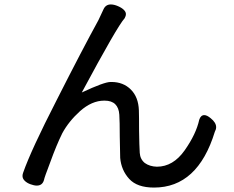

<svg xmlns="http://www.w3.org/2000/svg" viewBox="-20 -763 1040 854"><path d="M440.4 -721.7Q450.2 -743.2 472.7 -743.2Q487.3 -743.2 504.4 -735.8Q521.5 -728.5 530.8 -719.2Q540 -710 540 -700.7Q540 -691.4 534.2 -681.6Q502 -646.5 343.8 -351.6Q443.4 -398.4 471.7 -398.4Q473.6 -398.4 475.6 -398.4Q528.3 -398.4 562 -364.7Q595.7 -331.1 597.7 -272.5Q598.6 -249 598.6 -181.6Q599.6 -114.3 601.6 -83Q603.5 -54.7 624 -38.1Q645.5 -22.5 677.7 -21.5Q750 -21.5 801.3 -94.2Q852.5 -167 866.2 -230.5Q873 -251 888.7 -251Q900.4 -251 917 -237.3Q941.4 -217.8 941.4 -197.3Q941.4 -187.5 935.5 -176.8Q859.4 71.3 665 71.3Q589.8 71.3 554.7 32.7Q519.5 -5.9 514.6 -60.5Q513.7 -89.8 512.7 -155.3Q512.7 -222.7 510.7 -252.9Q508.8 -283.2 492.7 -299.3Q476.6 -315.4 445.3 -315.4Q444.3 -315.4 443.4 -315.4Q388.7 -315.4 335.9 -268.6Q285.2 -222.7 256.8 -169.9Q230.5 -116.2 204.1 -43Q176.8 28.3 175.8 37.1Q168.9 62.5 143.6 62.5Q131.8 62.5 115.7 56.6Q99.6 50.8 89.8 41Q80.1 31.2 80.1 19.5Q80.1 12.7 83 4.9Q118.2 -95.7 232.4 -318.4Q345.7 -542 418 -673.8Z"/></svg>

Font: TaiwanPearl
Style: Regular
Weight: 400
Version: Version 2.102